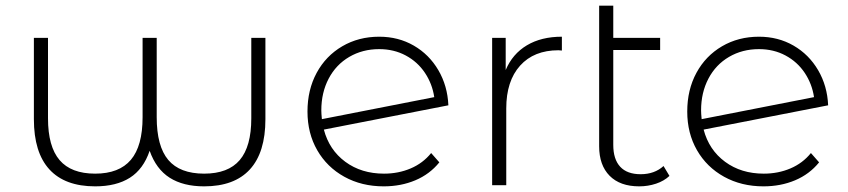

<svg xmlns="http://www.w3.org/2000/svg" viewBox="-20 -656 3002 680"><path d="M920 -522V-234Q920 -116 865 -56Q810 4 703 4Q629 4 581 -26.5Q533 -57 510 -122Q488 -57 440 -26.5Q392 4 317 4Q210 4 155 -56Q100 -116 100 -234V-522H150V-237Q150 -137 191 -89Q232 -41 317 -41Q402 -41 443.5 -90Q485 -139 485 -241V-522H535V-241Q535 -138 576 -89.5Q617 -41 703 -41Q788 -41 829 -89Q870 -137 870 -237V-522Z M1507 -114 1536 -81Q1502 -39 1451 -17.5Q1400 4 1339 4Q1261 4 1199.5 -30Q1138 -64 1103.5 -124Q1069 -184 1069 -261Q1069 -338 1101.5 -398Q1134 -458 1192 -492Q1250 -526 1323 -526Q1391 -526 1445.5 -494.5Q1500 -463 1532.5 -407.5Q1565 -352 1568 -283L1127 -197Q1146 -125 1203 -83Q1260 -41 1340 -41Q1391 -41 1434.5 -59.5Q1478 -78 1507 -114ZM1118 -265Q1118 -254 1120 -234L1518 -312Q1511 -359 1485 -398Q1459 -437 1417 -459.5Q1375 -482 1323 -482Q1264 -482 1217 -454.5Q1170 -427 1144 -377.5Q1118 -328 1118 -265Z M1970 -526V-477L1958 -478Q1871 -478 1822 -423.5Q1773 -369 1773 -272V0H1723V-522H1771V-408Q1795 -465 1846 -495.5Q1897 -526 1970 -526Z M2351 -33Q2332 -15 2303.5 -5.5Q2275 4 2244 4Q2176 4 2139 -33.5Q2102 -71 2102 -138V-636H2152V-522H2318V-479H2152V-143Q2152 -92 2176.5 -65.5Q2201 -39 2249 -39Q2298 -39 2330 -68Z M2852 -114 2881 -81Q2847 -39 2796 -17.5Q2745 4 2684 4Q2606 4 2544.5 -30Q2483 -64 2448.5 -124Q2414 -184 2414 -261Q2414 -338 2446.5 -398Q2479 -458 2537 -492Q2595 -526 2668 -526Q2736 -526 2790.5 -494.5Q2845 -463 2877.5 -407.5Q2910 -352 2913 -283L2472 -197Q2491 -125 2548 -83Q2605 -41 2685 -41Q2736 -41 2779.5 -59.5Q2823 -78 2852 -114ZM2463 -265Q2463 -254 2465 -234L2863 -312Q2856 -359 2830 -398Q2804 -437 2762 -459.5Q2720 -482 2668 -482Q2609 -482 2562 -454.5Q2515 -427 2489 -377.5Q2463 -328 2463 -265Z"/></svg>

Font: Montserrat Alternates Light
Style: Regular
Weight: 300
Designer: Julieta Ulanovsky
Foundry: Julieta Ulanovsky
Version: Version 7.200